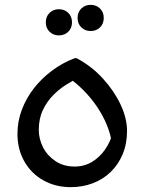

<svg xmlns="http://www.w3.org/2000/svg" viewBox="-20 -764 596 792"><path d="M52 -212Q52 -263 70 -311Q88 -359 120 -400Q152 -441 195 -473Q238 -505 288 -524H296Q358 -491 404.5 -440Q451 -389 477.5 -332.5Q504 -276 504 -224Q504 -171 486 -128Q468 -85 436.5 -54.5Q405 -24 362.5 -8Q320 8 272 8Q209 8 159 -20Q109 -48 80.5 -98Q52 -148 52 -212ZM140 -228Q140 -191 157.5 -156.5Q175 -122 208.5 -99.5Q242 -77 288 -77Q328 -77 360 -96.5Q392 -116 414 -148Q436 -180 446 -219L442 -170Q437 -209 420.5 -249Q404 -289 379 -325.5Q354 -362 323.5 -392.5Q293 -423 260 -445L292 -438Q276 -429 250.5 -413Q225 -397 199.5 -371.5Q174 -346 157 -310.5Q140 -275 140 -228ZM354 -636Q331 -636 315.5 -651Q300 -666 300 -690Q300 -714 315.5 -729Q331 -744 354 -744Q377 -744 392.5 -729Q408 -714 408 -690Q408 -666 392.5 -651Q377 -636 354 -636ZM223 -618Q200 -618 184.5 -633Q169 -648 169 -672Q169 -696 184.5 -711Q200 -726 223 -726Q246 -726 261.5 -711Q277 -696 277 -672Q277 -648 261.5 -633Q246 -618 223 -618Z"/></svg>

Font: Kufam
Style: Regular
Weight: 400
Designer: Wael Morcos, Artur Schmal
Foundry: Original Type
Version: Version 1.301; ttfautohint (v1.8.3)